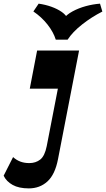

<svg xmlns="http://www.w3.org/2000/svg" viewBox="-127 -834 587 1064"><path d="M32.7 210Q-22.5 210 -57 190.7Q-91.5 171.5 -106.8 139.8L-54.5 36.5Q-36.5 53 -14.4 61.4Q7.7 69.8 35.5 69.8Q70.7 69.8 95.9 50.3Q121 30.8 132 -24.5L193.7 -342.5H38L78.7 -554H311.2L194.5 47.7Q178.2 132.7 136 171.4Q93.7 210 32.7 210ZM427.2 -813.7 440.2 -770Q380.7 -739.8 328.2 -698.5Q275.7 -657.3 247.5 -614H182.2Q169.2 -656 136.5 -697.8Q103.7 -739.5 58 -770.5L87.2 -813.7Q123.7 -808.7 157.5 -796.7Q191.2 -784.7 216.2 -767.1Q241.2 -749.5 249.5 -726.2H221.2Q241.7 -753 275.4 -771.1Q309 -789.2 348.5 -800Q388 -810.7 427.2 -813.7Z"/></svg>

Font: Savate ExtraLight
Style: Italic
Weight: 200
Italic angle: -11°
Designer: Max Esnée
Foundry: Plomb Type
Version: Version 2.000